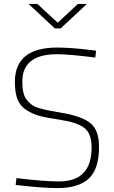

<svg xmlns="http://www.w3.org/2000/svg" viewBox="-20 -954 580 981"><path d="M272 -677Q94 -677 94 -537Q94 -474 115 -446Q127 -431 140 -420.5Q153 -410 178 -402Q219 -390 282 -380Q391 -363 438.5 -327.5Q486 -292 486 -203Q486 -90 433.5 -41.5Q381 7 274 7Q208 7 97 -5L60 -9L64 -44Q202 -27 282 -27Q448 -27 448 -200Q448 -273 410 -301Q372 -329 292.5 -341Q213 -353 179.5 -362.5Q146 -372 114.5 -392Q83 -412 69.5 -446.5Q56 -481 56 -535Q56 -711 272 -711Q341 -711 438 -699L471 -695L467 -660Q330 -677 272 -677ZM260 -809 126 -934H171L275 -838L378 -934H424L290 -809Z"/></svg>

Font: Titillium Web
Style: Thin
Weight: 200
Version: Version 1.001;PS 57.000;hotconv 1.0.70;makeotf.lib2.5.55311